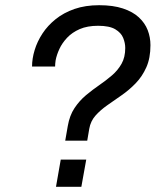

<svg xmlns="http://www.w3.org/2000/svg" viewBox="-20 -718 618 738"><path d="M230.7 -177.3 240.5 -233.5Q247.5 -274.2 266.3 -302.4Q285 -330.6 310.1 -351.7Q335.3 -372.8 361.4 -390.7Q387.6 -408.7 410.3 -428.2Q433 -447.7 447.2 -472.8Q461.4 -497.8 461.4 -533.6Q461.4 -552.7 453.5 -572.3Q445.6 -592 423.1 -605.5Q400.6 -618.9 357.1 -618.9Q315.8 -618.9 286.5 -606.2Q257.2 -593.4 238 -573Q218.8 -552.6 208.3 -529.8Q197.7 -506.9 193.8 -486.1Q192.8 -479.7 192.3 -473.4Q191.8 -467.2 191.8 -462.2H103.2Q103.2 -492.8 113.2 -525.6Q123.2 -558.5 143.2 -589.1Q163.3 -619.8 194 -644.4Q224.7 -669.1 266.4 -683.6Q308.2 -698 361.1 -698Q414.9 -698 452.6 -685.4Q490.4 -672.9 513.7 -651.3Q537.1 -629.6 547.7 -602.2Q558.3 -574.7 558.3 -544.4Q558.3 -494.7 542.5 -459.3Q526.8 -424 501.7 -398.1Q476.7 -372.2 447.9 -352.2Q419.1 -332.2 392.3 -313.4Q365.5 -294.6 346.8 -273.4Q328.1 -252.1 323.1 -223.1L315.3 -177.3ZM195.2 0 213.5 -104.6H311.5L292.7 0Z"/></svg>

Font: Archivo Variable SemiBold
Style: Italic
Weight: 600
Italic angle: -10°
Designer: Hector Gatti
Foundry: Omnibus-Type
Version: Version 2.001